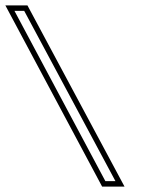

<svg xmlns="http://www.w3.org/2000/svg" viewBox="-334 -687 613 707"><path d="M124.5 0 -232.9 -667H-314.2L42 0ZM91.1 -20H54L-280.8 -647H-244.9Z"/></svg>

Font: Din Kursivschrift
Style: BreitLeftGho
Weight: 400
Version: Version 1.089